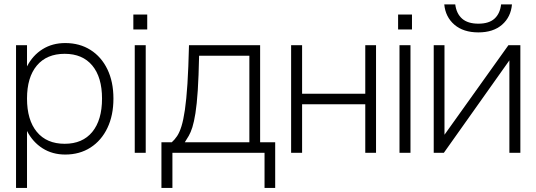

<svg xmlns="http://www.w3.org/2000/svg" viewBox="-20 -710 2492 892"><path d="M54.5 -500H105.5V-401.5Q132 -453 177.8 -481.5Q223.5 -510 283 -510Q350 -510 400.5 -478Q451 -446 479 -388Q507 -330 507 -252Q507 -174 479 -115.5Q451 -57 400.5 -24.5Q350 8 283 8Q223.5 8 177.8 -21Q132 -50 105.5 -101.5V163H54.5ZM454 -252Q454 -351 408.8 -405.5Q363.5 -460 280.5 -460Q197 -460 151.2 -405.5Q105.5 -351 105.5 -252Q105.5 -152.5 151.2 -97.2Q197 -42 280.5 -42Q363.5 -42 408.8 -97.2Q454 -152.5 454 -252Z M599.5 -642.5H664V-573H599.5ZM606 -500H657V0H606Z M858 -500H1188.5V-49H1258.5V163H1209V0H781V163H730V-49H778Q791.5 -61 802.8 -77.8Q814 -94.5 823 -123.2Q832 -152 839 -199.5Q846 -247 850.8 -320.2Q855.5 -393.5 858 -500ZM838.5 -49H1138.5V-451H905Q903 -354.5 898.8 -289.8Q894.5 -225 888 -184.2Q881.5 -143.5 873.8 -119Q866 -94.5 857 -79Q848 -63.5 838.5 -49Z M1332.5 -500H1383.5V-274.5H1677V-500H1727V0H1677V-225.5H1383.5V0H1332.5Z M1829.5 -642.5H1894V-573H1829.5ZM1836 -500H1887V0H1836Z M2358.5 -689.5Q2353.5 -631 2312.5 -595.2Q2271.5 -559.5 2202.5 -559.5Q2133 -559.5 2091.2 -595.2Q2049.5 -631 2044 -689.5H2095Q2100.5 -646.5 2127 -623.2Q2153.5 -600 2202.5 -600Q2251.5 -600 2277.2 -623.2Q2303 -646.5 2308 -689.5ZM2045 -500V-84L2342 -500H2397.5V0H2346.5V-429.5L2042 0H1995V-500Z"/></svg>

Font: Overused Grotesk Light
Style: Regular
Weight: 300
Version: Version 0.004